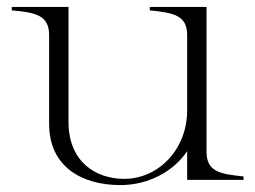

<svg xmlns="http://www.w3.org/2000/svg" viewBox="-20 -520 738 555"><path d="M328 15C410 15 482 -25 521 -83V0H684V-10C613 -17 577 -25 577 -82V-500H413V-490C484 -483 521 -475 521 -418V-201C521 -87 437 -3 339 -3C257 -3 178 -52 178 -168V-500H14V-490C85 -484 122 -475 122 -418V-162C122 -36 219 15 328 15Z"/></svg>

Font: Sprat Light
Style: Regular
Weight: 300
Designer: Ethan Nakache
Foundry: Collletttivo
Version: Version 2.000;Glyphs 3.2 (3217)